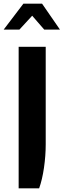

<svg xmlns="http://www.w3.org/2000/svg" viewBox="-45 -793 348 1050"><path d="M57 237V-537H205V-4Q205 59 195.5 124.5Q186 190 169 237ZM-25 -631 83 -773H185L283 -631H197L131 -707L61 -631Z"/></svg>

Font: Exo Thin
Style: Bold
Weight: 700
Version: Version 2.000